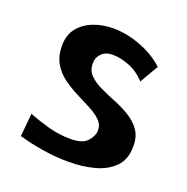

<svg xmlns="http://www.w3.org/2000/svg" viewBox="-96 -564 658 675"><g transform="rotate(20 232.5 -226.5)"><path d="M229 21Q181 21 131 13Q81 5 41 -7L49 -93Q83 -80 123.5 -68.5Q164 -57 209 -57Q253 -57 271 -77.5Q289 -98 289 -118Q289 -140 273 -155.5Q257 -171 232 -184Q207 -197 178.5 -211.5Q150 -226 124.5 -244.5Q99 -263 83.5 -290Q68 -317 68 -355Q68 -395 88.5 -421Q109 -447 143 -460.5Q177 -474 218 -474Q267 -474 319.5 -454.5Q372 -435 410 -400L370 -331Q342 -361 308.5 -373.5Q275 -386 248 -386Q221 -386 206 -371Q191 -356 191 -334Q191 -307 208 -290Q225 -273 251.5 -260.5Q278 -248 308 -236Q338 -224 364.5 -208Q391 -192 408 -168.5Q425 -145 425 -108Q425 -59 397.5 -31Q370 -3 325.5 9Q281 21 229 21Z"/></g></svg>

Font: Marhey
Style: Regular
Weight: 400
Designer: Nur Syamsi & Bustanul Arifin
Foundry: Namelatype
Version: Version 1.000; ttfautohint (v1.8.4.7-5d5b)